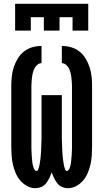

<svg xmlns="http://www.w3.org/2000/svg" viewBox="-20 -975 540 1003"><path d="M335 8Q319 8 304 1.5Q289 -5 279 -18Q269 -31 262 -45.5Q255 -60 250 -75Q245 -60 238 -45.5Q231 -31 221 -18Q211 -5 196 1.5Q181 8 165 8Q142 8 121 -3.5Q100 -15 85 -33Q70 -51 61 -73Q52 -95 47 -117.5Q42 -140 40.5 -163.5Q39 -187 39 -210V-525Q39 -549 41.5 -574Q44 -599 51.5 -622.5Q59 -646 72 -668Q85 -690 104.5 -705.5Q124 -721 148 -728Q172 -735 197 -735V-645Q185 -645 175.5 -637Q166 -629 160.5 -618.5Q155 -608 152 -596.5Q149 -585 147.5 -573Q146 -561 145 -549Q144 -537 144 -525V-210Q144 -205 144 -199Q144 -193 144.5 -187.5Q145 -182 145 -176.5Q145 -171 145.5 -165Q146 -159 146.5 -153.5Q147 -148 147.5 -142.5Q148 -137 148.5 -131Q149 -125 150 -119.5Q151 -114 152.5 -108.5Q154 -103 156 -97.5Q158 -92 161.5 -87Q165 -82 170 -82Q177 -82 179.5 -89Q182 -96 184 -103Q186 -110 187 -116.5Q188 -123 189 -130Q190 -137 191 -143.5Q192 -150 192.5 -157Q193 -164 193.5 -171Q194 -178 194.5 -184.5Q195 -191 195 -198Q195 -205 195.5 -212Q196 -219 196 -225.5Q196 -232 196.5 -239Q197 -246 197 -253Q197 -260 197 -266.5Q197 -273 197 -280Q197 -287 197 -294V-478H303V-294Q303 -287 303 -280Q303 -273 303 -266.5Q303 -260 303 -253Q303 -246 303.5 -239Q304 -232 304 -225.5Q304 -219 304.5 -212Q305 -205 305 -198Q305 -191 305.5 -184.5Q306 -178 306.5 -171Q307 -164 307.5 -157Q308 -150 309 -143.5Q310 -137 311 -130Q312 -123 313 -116.5Q314 -110 316 -103Q318 -96 320.5 -89Q323 -82 330 -82Q335 -82 338.5 -87Q342 -92 344 -97.5Q346 -103 347.5 -108.5Q349 -114 350 -119.5Q351 -125 351.5 -131Q352 -137 352.5 -142.5Q353 -148 353.5 -153.5Q354 -159 354.5 -165Q355 -171 355 -176.5Q355 -182 355.5 -187.5Q356 -193 356 -199Q356 -205 356 -210V-525Q356 -537 355 -549Q354 -561 352.5 -573Q351 -585 348 -596.5Q345 -608 339.5 -618.5Q334 -629 324.5 -637Q315 -645 303 -645V-735Q328 -735 352 -728Q376 -721 395.5 -705.5Q415 -690 428 -668Q441 -646 448.5 -622.5Q456 -599 458.5 -574Q461 -549 461 -525V-210Q461 -187 459.5 -163.5Q458 -140 453 -117.5Q448 -95 439 -73Q430 -51 415 -33Q400 -15 379 -3.5Q358 8 335 8ZM59 -815V-955H441V-815H359V-885H291V-815H209V-885H141V-815Z"/></svg>

Font: Iosevka Slab Extrabold
Style: Regular
Weight: 800
Monospace: yes
Designer: Belleve Invis
Foundry: Belleve Invis
Version: Version 11.1.1; ttfautohint (v1.8.3)